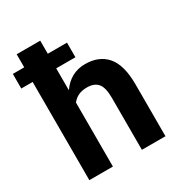

<svg xmlns="http://www.w3.org/2000/svg" viewBox="-182 -884 940 1006"><g transform="rotate(-30 288.0 -381.0)"><path d="M324.7 -594.2H208.5V-463.9L210 -463.4Q234.4 -499 269.8 -518.6Q305.2 -538.1 349.6 -538.1Q434.1 -538.1 480.2 -484.4Q526.4 -430.7 526.4 -313.5V0H383.8V-314.5Q383.8 -377 362.5 -402.1Q341.3 -427.2 297.4 -427.2Q267.1 -427.2 245.4 -417Q223.6 -406.7 208.5 -387.2V0H65.9V-594.2H-2.9V-682.6H65.9V-761.7H208.5V-682.6H324.7Z"/></g></svg>

Font: Roboto Web
Style: Bold
Weight: 700
Designer: Google
Version: Version 1.200310; 2013